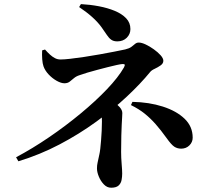

<svg xmlns="http://www.w3.org/2000/svg" viewBox="-20 -842 1040 928"><path d="M371.1 -822.2Q415.3 -819.8 457.8 -811.8Q500.4 -803.7 534.7 -789.5Q569 -775.3 589.7 -753.7Q610.3 -732.1 610.3 -701.5Q610.3 -677.2 592.8 -659.6Q575.2 -642 546.7 -642Q529.2 -642 518 -649.8Q506.7 -657.5 496.7 -672.8Q486.7 -688.1 471 -710Q452.5 -735.6 425.4 -759.8Q398.3 -784 362.5 -807.9ZM68.8 -62.5 57.7 -81.9Q136.1 -123.5 216.6 -178.3Q297.2 -233.2 369.6 -293.2Q442 -353.1 496.9 -410.7Q551.8 -468.3 579 -515.8Q584 -525.5 582.8 -529.3Q581.7 -533 571.7 -532.5Q563.4 -531.9 544.5 -527.9Q525.7 -523.8 501.2 -517.6Q476.7 -511.3 450.8 -504.5Q424.9 -497.8 402.1 -490.9Q379.3 -484 364.5 -478.6Q348.1 -473.4 337.1 -463.9Q326.2 -454.3 316.2 -446.9Q306.2 -439.5 291.5 -439.5Q275.4 -439.5 254.2 -451.3Q233 -463.2 215.4 -481.8Q197.8 -500.4 190.3 -521.3Q185.6 -534.4 184.1 -555.4Q182.5 -576.5 183.7 -598.5L197.6 -602.6Q209.7 -588.9 221.4 -578.2Q233 -567.5 245.5 -561Q257.9 -554.5 272.5 -554.5Q289.5 -554.5 319.8 -557.9Q350.2 -561.3 387.2 -566.9Q424.2 -572.4 462 -579.2Q499.8 -585.9 532.1 -592.3Q564.4 -598.7 585.2 -603.1Q605 -607.9 615.3 -615.7Q625.6 -623.4 633 -629.9Q640.4 -636.3 650.8 -636.3Q664.6 -636.3 684.3 -627Q704 -617.7 723.6 -603.6Q743.3 -589.5 756.4 -574.8Q769.5 -560.1 769.5 -548.2Q769.5 -535.1 756.1 -525.8Q742.8 -516.4 727.4 -509.3Q712 -502.3 705.3 -493.5Q659.9 -437.9 593.6 -375.7Q527.3 -313.4 444.8 -253.5Q362.4 -193.6 267.4 -143.7Q172.3 -93.8 68.8 -62.5ZM472.7 -254.8Q472.7 -282.5 469.8 -302.7Q466.9 -322.9 462.7 -336.6L494 -368.2Q511.1 -361.4 529 -349.5Q546.8 -337.6 559 -323.6Q571.2 -309.5 571.2 -295.4Q571.2 -286.1 570.2 -273.1Q569.2 -260 568.3 -239.5Q567.4 -219 566.4 -187.3Q565.4 -155.6 565.4 -108Q565.4 -79.5 568 -49.3Q570.6 -19.1 570.6 -2.8Q570.6 12.1 567.6 28.1Q564.6 44.1 553.2 54.7Q541.7 65.3 517.1 65.3Q497.3 65.3 482 49.3Q466.6 33.3 457.7 11.6Q448.7 -10.1 448.7 -28.1Q448.7 -42.9 451.6 -55.6Q454.5 -68.2 460.1 -95.1Q462.6 -105.3 464.7 -123.3Q466.8 -141.3 468.5 -163.8Q470.2 -186.3 471.5 -210.1Q472.7 -233.9 472.7 -254.8ZM620.1 -349.7Q700.8 -348.1 767 -326.9Q833.1 -305.7 872.2 -268.1Q911.3 -230.6 911.3 -176.6Q911.3 -155 895.4 -139.2Q879.5 -123.5 855.7 -123.5Q837.1 -123.5 822.6 -132.9Q808.1 -142.3 785 -174.9Q756.9 -214 732.1 -242.1Q707.3 -270.2 679.6 -292.5Q651.9 -314.9 613 -334.1Z"/></svg>

Font: Noto Serif TC
Style: Regular
Weight: 200
Designer: Ryoko NISHIZUKA 西塚涼子 (kana & ideographs); Frank Grießhammer (Latin, Greek & Cyrillic); Wenlong ZHANG 张文龙 (bopomofo); San
Foundry: Adobe
Version: Version 2.001;hotconv 1.1.0;makeotfexe 2.6.0